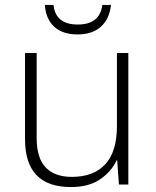

<svg xmlns="http://www.w3.org/2000/svg" viewBox="-20 -745 628 775"><path d="M498 -531V0H460L453 -98H451Q430 -53 384.5 -21.5Q339 10 266 10Q81 10 81 -183V-531H128V-188Q128 -107 164.5 -69Q201 -31 270 -31Q358 -31 405 -82Q452 -133 452 -236V-531ZM428 -725Q422 -669 387.5 -637.5Q353 -606 293 -606Q233 -606 199 -637Q165 -668 161 -725H196Q204 -646 294 -646Q383 -646 393 -725Z"/></svg>

Font: Noto Sans Thaana ExtraLight
Style: Regular
Weight: 200
Designer: David Williams
Foundry: Google Inc.
Version: Version 3.001; ttfautohint (v1.8.4.7-5d5b)